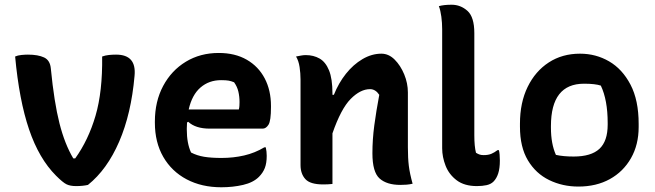

<svg xmlns="http://www.w3.org/2000/svg" viewBox="-20 -777 2770 812"><path d="M98 -546Q141 -546 166.5 -534Q192 -522 195 -487Q209 -344 231.5 -255.5Q254 -167 290 -107H298Q354 -185 384 -287.5Q414 -390 412 -538Q426 -543 441 -544.5Q456 -546 471 -546Q558 -546 549 -456Q535 -296 484 -178Q433 -60 352 5Q330 10 302 10Q277 10 261.5 2.5Q246 -5 217 -34Q145 -106 103 -229.5Q61 -353 44 -538Q55 -543 70.5 -544.5Q86 -546 98 -546Z M905 -553Q974 -553 1023.5 -524.5Q1073 -496 1099.5 -445.5Q1126 -395 1126 -329V-324Q1126 -266 1115.5 -249.5Q1105 -233 1091 -233H867Q807 -233 776 -262L771 -259Q770 -247 770 -234V-229Q770 -171 788 -132Q813 -119 843 -114Q873 -109 917 -109Q967 -109 1012.5 -119.5Q1058 -130 1098 -154H1104Q1106 -145 1107 -136Q1108 -127 1108 -118Q1108 -87 1100 -66.5Q1092 -46 1075 -29Q1051 -5 1008 5Q965 15 916 15Q833 15 769.5 -18.5Q706 -52 670.5 -113.5Q635 -175 635 -258V-263Q635 -348 670 -413.5Q705 -479 766 -516Q827 -553 905 -553ZM915 -438Q864 -438 828 -407Q792 -376 778 -314H990Q992 -321 992.5 -329.5Q993 -338 993 -345Q993 -369 988 -390Q983 -411 970 -429Q958 -434 947 -436Q936 -438 915 -438Z M1386 1Q1375 2 1366.5 2.5Q1358 3 1347 3Q1292 3 1271.5 -19.5Q1251 -42 1251 -79V-441Q1251 -467 1247 -493.5Q1243 -520 1232 -538Q1243 -540 1253 -542Q1263 -544 1273 -544Q1306 -544 1331.5 -529.5Q1357 -515 1371.5 -479.5Q1386 -444 1386 -382V-376H1392Q1412 -426 1443 -465Q1474 -504 1513 -527Q1552 -550 1593 -550Q1624 -550 1649 -525Q1674 -500 1689.5 -462.5Q1705 -425 1705 -386V-154Q1705 -108 1709 -75.5Q1713 -43 1725 0Q1712 3 1699.5 4Q1687 5 1673 5Q1616 5 1585.5 -22Q1555 -49 1555 -129Q1555 -187 1563 -247Q1571 -307 1584 -376Q1568 -400 1545 -400Q1504 -400 1463 -358.5Q1422 -317 1386 -213Z M1850 -654Q1850 -680 1846.5 -706.5Q1843 -733 1836 -751Q1857 -757 1890 -757Q1928 -757 1957 -731Q1986 -705 1986 -637V-205Q1986 -158 1993 -131Q1999 -127 2006.5 -124Q2014 -121 2025 -121Q2045 -121 2058 -126.5Q2071 -132 2084 -142H2090Q2094 -126 2094 -98Q2094 -65 2087 -43.5Q2080 -22 2067 -9Q2056 2 2038 6Q2020 10 1997 10Q1944 10 1911.5 -14.5Q1879 -39 1864.5 -76Q1850 -113 1850 -150Z M2433 -550Q2500 -550 2556 -517.5Q2612 -485 2646.5 -419Q2681 -353 2681 -253V-240Q2681 -165 2648.5 -108Q2616 -51 2559 -19.5Q2502 12 2426 12Q2359 12 2302.5 -15.5Q2246 -43 2212.5 -99Q2179 -155 2179 -241V-254Q2179 -343 2211.5 -409.5Q2244 -476 2301 -513Q2358 -550 2433 -550ZM2450 -423Q2310 -423 2310 -244V-237Q2310 -169 2331 -122Q2362 -115 2406 -115Q2480 -115 2515 -147.5Q2550 -180 2550 -250V-257Q2550 -354 2521 -415Q2497 -423 2450 -423Z"/></svg>

Font: Recursive Sn Csl St
Style: Bold
Weight: 700
Version: Version 1.079;hotconv 1.0.112;makeotfexe 2.5.65598; ttfautoh